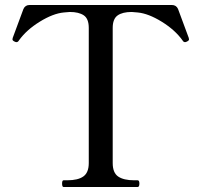

<svg xmlns="http://www.w3.org/2000/svg" viewBox="-20 -750 797 770"><path d="M235 0Q229 0 229 -14Q229 -27 235 -27H250Q293 -27 314.5 -42.5Q336 -58 336 -96V-638Q336 -675 316 -688.5Q296 -702 260 -702Q254 -702 236 -700Q193 -696 139.5 -663Q86 -630 56 -588Q52 -581 46 -581Q43 -581 39 -583Q30 -587 30 -592L31 -598L74 -714Q81 -730 99 -730H669Q687 -730 694 -714L737 -598L738 -592Q738 -587 729 -583Q725 -581 722 -581Q716 -581 712 -588Q682 -630 628.5 -663Q575 -696 532 -700Q514 -702 508 -702Q471 -702 451.5 -688Q432 -674 432 -638V-96Q432 -57 454 -42Q476 -27 518 -27H532Q539 -27 539 -14Q539 0 532 0Z"/></svg>

Font: Shippori Mincho B1 Medium
Style: Regular
Weight: 500
Designer: FONTDASU
Foundry: FONTDASU / Google Inc. / but / Adobe
Version: Version 3.110; ttfautohint (v1.8.3)